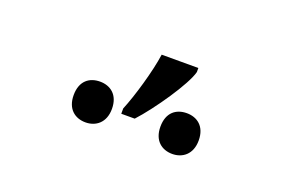

<svg xmlns="http://www.w3.org/2000/svg" viewBox="-44 -956 664 443"><g transform="rotate(20 288.5 -734.5)"><path d="M253 -678H286C321 -716 376 -796 384 -828V-838H294C288 -795 268 -727 253 -691ZM182 -631C207 -631 229 -647 229 -681C229 -716 207 -731 182 -731C156 -731 135 -716 135 -681C135 -647 156 -631 182 -631ZM395 -631C420 -631 442 -647 442 -681C442 -716 420 -731 395 -731C369 -731 348 -716 348 -681C348 -647 369 -631 395 -631Z"/></g></svg>

Font: Noto Serif Thai
Style: Regular
Weight: 400
Designer: Monotype Design Team
Foundry: Monotype Imaging Inc.
Version: Version 1.901